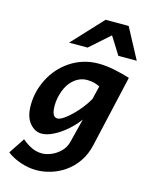

<svg xmlns="http://www.w3.org/2000/svg" viewBox="-143 -861 912 1177"><g transform="rotate(15 313.0 -273.0)"><path d="M606.9 -466.3 503.4 -12.2Q489.3 50.3 457.5 95.7Q425.8 141.1 383.8 170.2Q341.8 199.2 295.2 213.1Q248.5 227.1 204.6 227.1Q154.3 227.1 103.5 209.7Q52.7 192.4 17.1 164.6L84 63.5Q112.3 87.9 144 103.5Q175.8 119.1 211.9 119.1Q237.8 119.1 269.3 106.2Q300.8 93.3 326.9 67.6Q353 42 362.3 4.9L400.4 -146.5Q372.6 -107.9 333.5 -73.7Q294.4 -39.6 253.2 -18.6Q211.9 2.4 176.8 2.4Q134.8 2.4 102.1 -36.6Q69.3 -75.7 69.3 -148.9Q69.3 -237.3 110.8 -318.1Q152.3 -398.9 225.6 -448.2Q263.7 -474.1 309.1 -488.5Q354.5 -502.9 406.2 -502.9Q454.1 -502.9 510.5 -491.2Q566.9 -479.5 606.9 -466.3ZM424.8 -283.7 445.3 -368.2Q430.2 -377 409.4 -382.3Q388.7 -387.7 364.7 -387.7Q338.4 -387.7 316.4 -378.2Q294.4 -368.7 277.3 -353Q244.6 -323.2 228 -276.4Q211.4 -229.5 211.4 -184.1Q211.4 -112.3 247.6 -112.3Q262.7 -112.3 286.1 -127.9Q309.6 -143.6 335.7 -169.2Q361.8 -194.8 385.5 -224.9Q409.2 -254.9 424.8 -283.7ZM626.5 -580.1H509.8L439.9 -691.4L314.5 -580.1H197.3L377 -773.4H523.4Z"/></g></svg>

Font: Andika
Style: Bold Italic
Weight: 700
Italic angle: -14°
Designer: Victor Gaultney, Annie Olsen, Julie Remington, Don Collingsworth, Eric Hays, Becca Hirsbrunner
Foundry: SIL International
Version: Version 6.101